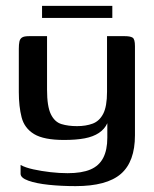

<svg xmlns="http://www.w3.org/2000/svg" viewBox="-20 -522 524 653"><path d="M237 111Q188 111 145.5 106.5Q103 102 76.5 92.5Q50 83 50 69V39Q66 48 93.5 54Q121 60 151.5 63.5Q182 67 210 67Q258 67 287.5 54.5Q317 42 331 15Q345 -12 345 -54V-103Q336 -83 316.5 -70Q297 -57 268 -51.5Q239 -46 198 -46Q129 -46 96 -66Q63 -86 53.5 -123Q44 -160 44 -209V-356Q44 -371 46 -380.5Q48 -390 55 -394.5Q62 -399 78 -399H140Q140 -373 140 -351Q140 -329 140 -308.5Q140 -288 140 -265.5Q140 -243 140 -217Q140 -160 153 -133.5Q166 -107 189 -100Q212 -93 242 -93Q272 -93 295 -101.5Q318 -110 331 -135Q344 -160 344 -210V-399H405Q423 -399 431 -394Q439 -389 439 -365V-62Q439 28 391 69.5Q343 111 237 111ZM123 -461V-502H362V-461Z"/></svg>

Font: Genos Thin Medium
Style: Regular
Weight: 500
Version: Version 1.010